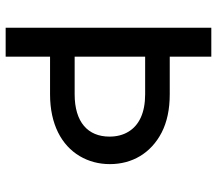

<svg xmlns="http://www.w3.org/2000/svg" viewBox="-64 -703 767 679"><g transform="rotate(90 319.5 -363.5)"><path d="M78.1 0H180.4V-727.3H78.1ZM125.7 -493.3H313.6C378.9 -493.3 423.3 -471.9 446 -433.9C457.4 -415.1 463.1 -392.8 463.1 -367.2C463.1 -290.8 411.9 -244 313.6 -244H125.7V-157H313.6C419.7 -157 494 -197.8 532 -261.7C550.8 -293.7 560.4 -329.2 560.4 -368.6C560.4 -447.1 522 -513.8 448.5 -551.8C411.6 -570.7 366.5 -580.3 313.6 -580.3H125.7Z"/></g></svg>

Font: Inter 465
Style: Regular
Weight: 400
Designer: Rasmus Andersson
Foundry: rsms
Version: Version 3.019;Glyphs 3.1.2 (3151)